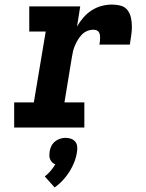

<svg xmlns="http://www.w3.org/2000/svg" viewBox="-20 -558 640 840"><path d="M42 0V-110H128L180 -420H108V-530H331L317 -442Q329 -463 345 -481.5Q361 -500 381.5 -513Q402 -526 424.5 -532Q447 -538 470 -538Q490 -538 508.5 -533Q527 -528 538 -513.5Q549 -499 553 -480Q557 -461 557 -441.5Q557 -422 554 -402.5Q551 -383 548 -363H415Q416 -370 417 -377Q418 -384 418 -391.5Q418 -399 417 -405.5Q416 -412 412.5 -417.5Q409 -423 402.5 -425.5Q396 -428 389 -428Q375 -428 361.5 -422.5Q348 -417 338 -406.5Q328 -396 320.5 -383.5Q313 -371 307.5 -358Q302 -345 299 -331.5Q296 -318 294 -305L262 -110H349V0ZM219 262 176 214Q190 203 201.5 189.5Q213 176 222 161Q222 161 222 161Q222 161 222 161Q214 158 208.5 152.5Q203 147 199.5 139.5Q196 132 196 123Q196 114 197 105Q199 93 204.5 81.5Q210 70 220 61.5Q230 53 242.5 49Q255 45 267 45Q279 45 290.5 49Q302 53 309 61.5Q316 70 317.5 81.5Q319 93 317 105Q314 128 305.5 150Q297 172 284.5 192Q272 212 255.5 230Q239 248 219 262Z"/></svg>

Font: Iosevka Curly Slab XBdExObl
Style: Regular
Weight: 800
Width: 7
Italic angle: -9°
Monospace: yes
Designer: Belleve Invis
Foundry: Belleve Invis
Version: Version 11.1.0; ttfautohint (v1.8.3)